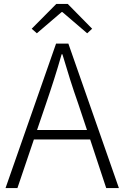

<svg xmlns="http://www.w3.org/2000/svg" viewBox="-20 -949 627 969"><path d="M291 -888H295L420 -781L445 -804L322 -929H264L140 -804L166 -781ZM167 -293 212 -425C241 -510 266 -587 291 -675H295C321 -587 345 -510 375 -425L419 -293ZM516 0H580L325 -729H263L8 0H68L151 -245H435Z"/></svg>

Font: Genne Gothic Light
Style: Regular
Weight: 300
Designer: Ryoko NISHIZUKA (kana & ideographs); Paul D. Hunt (Latin, Greek & Cyrillic); Wenlong ZHANG (bopomofo); Sandoll Communica
Foundry: Adobe Systems Incorporated
Version: Version 1.004;PS 1.004;hotconv 16.6.51;makeotf.lib2.5.65220